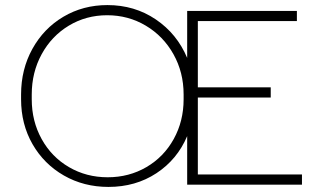

<svg xmlns="http://www.w3.org/2000/svg" viewBox="-20 -722 1263 756"><path d="M1169 -35V5H717V-186Q678 -94 596 -40Q514 14 407 14Q310 14 231.5 -31Q153 -76 108 -154.5Q63 -233 63 -331V-350Q63 -449 107.5 -529.5Q152 -610 229.5 -656Q307 -702 403 -702Q510 -702 593.5 -645.5Q677 -589 717 -494V-679H1149V-639H759V-378H1046V-338H759V-35ZM703 -350Q703 -437 663 -508.5Q623 -580 554 -621Q485 -662 402 -662Q319 -662 251 -621Q183 -580 144 -508.5Q105 -437 105 -350V-331Q105 -245 144 -174.5Q183 -104 251.5 -64Q320 -24 404 -24Q488 -24 556.5 -64Q625 -104 664 -174.5Q703 -245 703 -331Z"/></svg>

Font: Bellota Light
Style: Regular
Weight: 300
Designer: Kemie Guaida
Foundry: Kemie Guaida
Version: Version 4.001